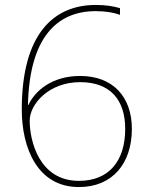

<svg xmlns="http://www.w3.org/2000/svg" viewBox="-20 -746 610 776"><path d="M68 -303C68 -150 130 10 299 10C435 10 513 -86 513 -225C513 -355 436 -439 304 -439C189 -439 121 -378 95 -322H93C99 -593 209 -701 367 -701C407 -701 441 -695 465 -686V-713C438 -721 407 -726 367 -726C196 -726 68 -608 68 -303ZM299 -15C137 -15 100 -179 100 -258C100 -325 177 -414 304 -414C426 -414 486 -342 486 -225C486 -95 420 -15 299 -15Z"/></svg>

Font: Noto Sans Georgian Thin
Style: Regular
Weight: 100
Designer: Monotype Design Team, Akaki Razmadze
Foundry: Google LLC
Version: Version 2.005